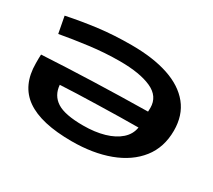

<svg xmlns="http://www.w3.org/2000/svg" viewBox="-135 -960 1353 1220"><g transform="rotate(30 542.0 -350.0)"><path d="M79 -538 56 -659Q167 -682 277.5 -696Q388 -710 519 -710Q677 -710 789.5 -672.5Q902 -635 962.5 -560Q1023 -485 1023 -373Q1023 -250 955.5 -164.5Q888 -79 768.5 -34.5Q649 10 493 10Q268 10 158.5 -67Q49 -144 49 -306Q49 -322 49 -341.5Q49 -361 50 -370Q228 -380 421.5 -386.5Q615 -393 820 -396Q820 -403 820.5 -409.5Q821 -416 821 -424Q821 -508 737 -546Q653 -584 506 -584Q397 -584 284.5 -569.5Q172 -555 79 -538ZM818 -278Q757 -278 680.5 -276.5Q604 -275 524 -273Q444 -271 372 -268.5Q300 -266 249 -263Q255 -188 313.5 -150.5Q372 -113 506 -113Q592 -113 659.5 -132.5Q727 -152 768.5 -189Q810 -226 818 -278Z"/></g></svg>

Font: Georama ExtraExtended SemiBold
Style: Regular
Weight: 600
Width: 8
Designer: Jean-Baptiste Levee
Foundry: Production Type
Version: Version 1.000